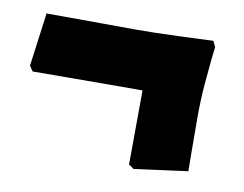

<svg xmlns="http://www.w3.org/2000/svg" viewBox="-50 -423 605 477"><g transform="rotate(10 253.0 -185.0)"><path d="M300 -20 301 -207H250L24 -206L15 -219L33 -354L262 -353Q304 -353 368.5 -355.5Q433 -358 453 -359L460 -344Q459 -338 456.5 -315Q454 -292 450.5 -250.5Q447 -209 447 -164Q447 -113 447.5 -76.5Q448 -40 448 -29L313 -11Z"/></g></svg>

Font: Alegreya SC Black
Style: Regular
Weight: 900
Designer: Juan Pablo del Peral
Foundry: Huerta Tipografica
Version: Version 2.007; ttfautohint (v1.6)